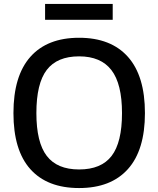

<svg xmlns="http://www.w3.org/2000/svg" viewBox="-20 -941 801 971"><path d="M208 -921H550V-841H208ZM380 10Q219 10 133.5 -85.5Q48 -181 48 -369Q48 -557 133.5 -653.5Q219 -750 380 -750Q541 -750 627 -653.5Q713 -557 713 -369Q713 -182 627 -86Q541 10 380 10ZM380 -84Q492 -84 544.5 -152.5Q597 -221 597 -369Q597 -517 543.5 -586.5Q490 -656 380 -656Q269 -656 216.5 -587.5Q164 -519 164 -369Q164 -221 216.5 -152.5Q269 -84 380 -84Z"/></svg>

Font: Encode Sans Normal
Style: Medium
Weight: 500
Designer: Pablo Impallari, Andres Torresi
Foundry: Pablo Impallari, Andres Torresi
Version: Version 1.000; ttfautohint (v1.00) -l 8 -r 50 -G 200 -x 14 -